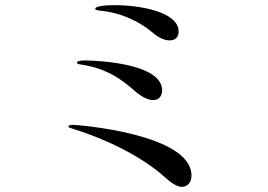

<svg xmlns="http://www.w3.org/2000/svg" viewBox="-20 -735 1040 746"><path d="M639 -578C662 -578 674 -592 674 -613C674 -688 526 -715 425 -715C399 -715 351 -713 350 -701C350 -696 355 -696 365 -694C455 -686 524 -649 571 -610C597 -587 621 -578 639 -578ZM576 -346C595 -346 610 -360 610 -384C610 -489 358 -500 311 -500C298 -500 279 -499 279 -492C279 -486 289 -485 296 -484C401 -469 462 -418 503 -382C533 -356 558 -346 576 -346ZM686 -9C707 -9 724 -24 724 -53C724 -216 278 -250 263 -250C254 -250 246 -248 246 -244C246 -239 252 -238 265 -234C389 -196 532 -127 621 -46C644 -25 668 -9 686 -9Z"/></svg>

Font: Shippori Mincho OTF Medium
Style: Regular
Weight: 500
Designer: FONTDASU
Foundry: FONTDASU / Google Inc. / but / Adobe
Version: Version 3.300;hotconv 1.0.109;makeotfexe 2.5.65596